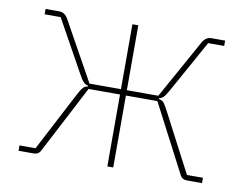

<svg xmlns="http://www.w3.org/2000/svg" viewBox="-62 -589 860 673"><g transform="rotate(10 368.5 -253.0)"><path d="M42 -19H99L206 -224C214 -239 220 -250 225 -255C229 -260 235 -263 242 -264V-267C229 -270 223 -276 208 -303L106 -487H49V-506H98C111 -506 122 -499 130 -484L246 -275H358V-506H379V-275H491L607 -484C615 -499 626 -506 639 -506H688V-487H631L529 -303C514 -276 508 -270 495 -267V-264C502 -263 508 -260 513 -255C517 -250 523 -239 531 -224L638 -19H695V0H641C630 0 621 -5 616 -16L491 -256H379V0H358V-256H246L121 -16C116 -5 107 0 96 0H42Z"/></g></svg>

Font: Plexus Sans Thin
Style: Regular
Weight: 250
Version: Version 2.001;PS 002.001;hotconv 1.0.70;makeotf.lib2.5.58329